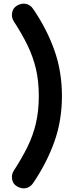

<svg xmlns="http://www.w3.org/2000/svg" viewBox="-20 -861 445 1054"><path d="M73 162Q51 149 46.5 123.5Q42 98 55 77Q100 8 130.5 -54Q161 -116 177 -183.5Q193 -251 193 -334Q193 -417 177 -484Q161 -551 130.5 -613.5Q100 -676 55 -745Q42 -766 46.5 -791.5Q51 -817 73 -830Q99 -845 123.5 -839.5Q148 -834 164 -809Q238 -700 279 -584Q320 -468 320 -334Q320 -200 279 -84.5Q238 31 164 141Q148 166 123.5 171.5Q99 177 73 162Z"/></svg>

Font: Zen Maru Gothic Black
Style: Regular
Weight: 900
Designer: Yoshimichi Ohira
Foundry: Positype
Version: Version 1.001